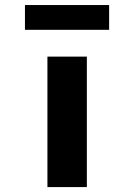

<svg xmlns="http://www.w3.org/2000/svg" viewBox="-20 -761 546 781"><path d="M172.9 0V-530.7H333.3V0ZM81.5 -639.7V-740.5H423.9V-639.7Z"/></svg>

Font: Lexend Tera
Style: Regular
Weight: 400
Designer: Bonnie Shaver-Troup, Thomas Jockin
Foundry: Lexend
Version: Version 1.007